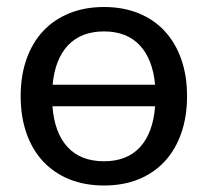

<svg xmlns="http://www.w3.org/2000/svg" viewBox="-20 -536 608 562"><path d="M284.5 -515.5Q340.5 -515.5 385.5 -497.2Q430.5 -479 462 -445Q493.5 -411 510.5 -362.8Q527.5 -314.5 527.5 -254.5Q527.5 -194.5 510.5 -146Q493.5 -97.5 462 -63.5Q430.5 -29.5 385.5 -11.2Q340.5 7 284.5 7Q228.5 7 183.2 -11.2Q138 -29.5 106.2 -63.5Q74.5 -97.5 57.5 -146Q40.5 -194.5 40.5 -254.5Q40.5 -314.5 57.5 -362.8Q74.5 -411 106.2 -445Q138 -479 183.2 -497.2Q228.5 -515.5 284.5 -515.5ZM284.5 -64Q352 -64 390 -105.5Q428 -147 434 -225H133.5Q139.5 -147 177.8 -105.5Q216 -64 284.5 -64ZM284.5 -444Q217.5 -444 179.2 -403.5Q141 -363 134 -288H434Q427 -363 389 -403.5Q351 -444 284.5 -444Z"/></svg>

Font: Lato Medium
Style: Regular
Weight: 500
Designer: Lukasz Dziedzic
Foundry: tyPoland Lukasz Dziedzic
Version: Version 2.006; 2014-01-15